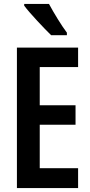

<svg xmlns="http://www.w3.org/2000/svg" viewBox="-20 -956 460 976"><path d="M229 -936H103V-927C132 -888 206 -810 240 -777H320V-790C294 -824 253 -891 229 -936ZM377 0V-101H182V-322H364V-421H182V-615H377V-714H66V0Z"/></svg>

Font: Noto Sans Hebrew ExtraCondensed SemiBold
Style: Regular
Weight: 600
Width: 2
Designer: Ben Nathan
Foundry: Google LLC
Version: Version 3.001